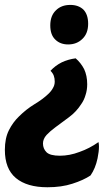

<svg xmlns="http://www.w3.org/2000/svg" viewBox="-28 -538 452 797"><path d="M263.7 -517.6Q226.6 -517.6 204.1 -495.1Q180.7 -472.7 180.7 -432.6Q180.7 -393.6 201.2 -374Q221.7 -353.5 254.9 -353.5Q291 -353.5 314.5 -377Q337.9 -399.4 337.9 -439.5Q337.9 -477.5 318.4 -498Q297.9 -517.6 263.7 -517.6ZM286.1 -295.9Q255.9 -292 228.5 -279.3Q201.2 -265.6 181.6 -244.1Q191.4 -234.4 195.3 -223.6Q199.2 -212.9 199.2 -199.2Q199.2 -184.6 191.4 -171.9Q184.6 -159.2 171.9 -147.5Q149.4 -126 115.2 -105.5Q80.1 -84 50.8 -54.7Q25.4 -30.3 8.8 2.9Q-7.8 36.1 -7.8 84Q-7.8 163.1 38.1 201.2Q84 239.3 168.9 239.3Q227.5 239.3 272.5 224.6Q318.4 210 347.7 190.4Q368.2 161.1 377 119.1Q382.8 90.8 382.8 70.3Q382.8 60.5 380.9 51.8Q343.8 78.1 301.8 92.8Q260.7 108.4 220.7 108.4Q179.7 108.4 165 93.8Q150.4 79.1 150.4 57.6Q150.4 39.1 165 22.5Q179.7 6.8 202.1 -9.8Q228.5 -29.3 258.8 -51.8Q289.1 -74.2 309.6 -106.4Q321.3 -123 327.1 -143.6Q334 -164.1 334 -188.5Q334 -223.6 321.3 -251Q307.6 -277.3 286.1 -295.9Z"/></svg>

Font: cl
Style: Bold Italic
Weight: 400
Designer: Mitja Miklavcic
Version: Version 7.504; 2011; Build 1022